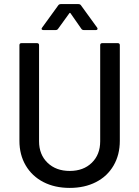

<svg xmlns="http://www.w3.org/2000/svg" viewBox="-20 -911 681 939"><path d="M75 -222V-690Q75 -700 85 -700H161Q171 -700 171 -690V-220Q171 -155 212.5 -115Q254 -75 321 -75Q388 -75 429 -115Q470 -155 470 -220V-690Q470 -700 480 -700H556Q566 -700 566 -690V-222Q566 -154 535.5 -101.5Q505 -49 449.5 -20.5Q394 8 321 8Q248 8 192.5 -20.5Q137 -49 106 -101.5Q75 -154 75 -222ZM186 -776 265 -885Q269 -891 278 -891H363Q372 -891 376 -885L455 -776Q457 -774 457 -770Q457 -768 455 -766Q453 -764 449 -764H390Q382 -764 378 -770L325 -846Q324 -848 322 -848Q320 -848 319 -846L264 -770Q260 -764 252 -764H192Q186 -764 184 -767.5Q182 -771 186 -776Z"/></svg>

Font: Amber EN Medium
Style: Regular
Weight: 500
Designer: Jeremy Tribby
Foundry: Tribby Type Co.
Version: Version 1.403 November 24, 2021